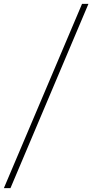

<svg xmlns="http://www.w3.org/2000/svg" viewBox="-88 -760 476 990"><path d="M-68 210 335 -740H368L-34 210Z"/></svg>

Font: Georama ExtraLight
Style: Italic
Weight: 200
Italic angle: -9°
Designer: Jean-Baptiste Levee
Foundry: Production Type
Version: Version 1.000